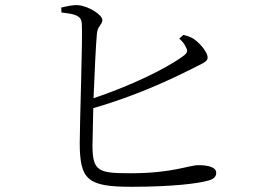

<svg xmlns="http://www.w3.org/2000/svg" viewBox="-20 -737 1040 737"><path d="M668 -589C678 -580 688 -569 693 -557C702 -541 700 -534 682 -521C617 -473 480 -407 339 -360C343 -459 348 -566 352 -608C355 -639 373 -642 373 -660C373 -681 318 -714 281 -717C261 -719 238 -713 215 -708L216 -689C270 -683 291 -677 294 -648C298 -599 286 -264 286 -187C287 -48 314 -20 484 -20C645 -20 742 -33 780 -44C798 -49 810 -57 810 -74C810 -94 782 -103 742 -103C704 -103 643 -72 482 -72C359 -72 335 -78 335 -179L338 -322C504 -369 645 -437 713 -471C750 -491 777 -498 777 -516C777 -537 747 -572 723 -588C712 -595 700 -599 684 -603Z"/></svg>

Font: Noto Serif CJK SC Light
Style: Regular
Weight: 300
Designer: Ryoko NISHIZUKA 西塚涼子 (kana & ideographs); Frank Grießhammer (Latin, Greek & Cyrillic); Wenlong ZHANG 张文龙 (bopomofo); San
Foundry: Adobe
Version: Version 2.001;hotconv 1.1.0;makeotfexe 2.6.0